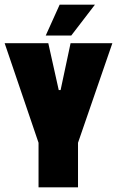

<svg xmlns="http://www.w3.org/2000/svg" viewBox="-20 -807 504 827"><path d="M464 -621 316 -192V0H146V-192L0 -621H188L233 -419H241L284 -621ZM389 -787 287 -654H177L237 -787Z"/></svg>

Font: Passion One
Style: Regular
Weight: 400
Designer: Alejandro Lo Celso
Foundry: Fontstage
Version: Version 1.001